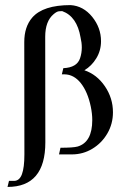

<svg xmlns="http://www.w3.org/2000/svg" viewBox="-20 -612 503 761"><path d="M9.8 128.9 15.6 105H35.2Q57.1 105 66.9 78.6Q76.7 52.2 76.7 0L76.2 -445.3Q76.2 -505.9 107.9 -542.5Q150.9 -591.8 259.8 -591.8Q310.5 -588.4 345.5 -545.2Q380.4 -502 380.4 -448.7Q380.4 -411.6 361.8 -381.1Q343.3 -350.6 314.5 -333.5Q363.8 -316.9 395.8 -270Q427.7 -223.1 427.7 -167Q427.7 -121.1 405.5 -83Q383.3 -44.9 346.2 -22.5Q309.1 0 264.6 0H213.9L219.7 -26.4Q270.5 -26.4 287.6 -31.2Q345.7 -48.3 345.7 -136.2Q345.7 -161.1 339.8 -189.5Q327.6 -248 300.3 -282.5Q272.9 -316.9 235.4 -317.4H225.1L231 -341.8Q285.2 -344.2 297.4 -381.3Q304.2 -401.4 304.2 -423.8Q304.2 -442.9 299.3 -463.4Q285.2 -546.9 226.6 -567.9L214.4 -567.4Q205.6 -566.9 192.9 -556.2Q159.2 -528.3 159.2 -466.3Q159.2 -256.8 159.7 -47.9Q159.7 128.9 9.8 128.9Z"/></svg>

Font: Quaaykop
Style: Regular
Weight: 400
Designer: Tup Wanders
Foundry: Free font, DO NOT SELL
Version: Version 1.00;July 31, 2023;FontCreator 11.5.0.2430 64-bit